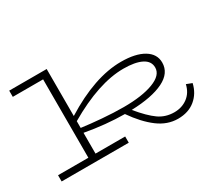

<svg xmlns="http://www.w3.org/2000/svg" viewBox="-127 -958 1423 1256"><g transform="rotate(-30 584.5 -330.0)"><path d="M1102 -129Q1086 -59 1034.5 -16.5Q983 26 904 26Q824 26 753.5 -27Q683 -80 617 -175Q475 -176 321 -204V-47H545V0H38V-47H267V-639H38V-686H321V-331Q566 -484 765 -484Q874 -484 935.5 -447Q997 -410 997 -345Q997 -266 911 -223.5Q825 -181 669 -176Q736 -95 787 -59Q838 -23 904 -23Q962 -23 1004.5 -55Q1047 -87 1060 -145ZM321 -241Q387 -232 473 -225Q559 -218 634 -218Q773 -218 857 -250Q941 -282 941 -340Q941 -388 892.5 -412.5Q844 -437 756 -437Q569 -437 321 -292Z"/></g></svg>

Font: BioRhyme Expanded Light
Style: Regular
Weight: 300
Width: 7
Designer: Aoife Mooney
Foundry: Aoife Mooney Type
Version: Version 1.000